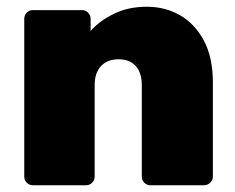

<svg xmlns="http://www.w3.org/2000/svg" viewBox="-20 -550 698 570"><path d="M78 0Q67 0 59.5 -7.5Q52 -15 52 -26V-494Q52 -505 59.5 -512.5Q67 -520 78 -520H223Q234 -520 241.5 -512.5Q249 -505 249 -494V-458Q275 -488 318 -509Q361 -530 416 -530Q470 -530 514 -505Q558 -480 585 -430Q612 -380 612 -304V-26Q612 -15 604 -7.5Q596 0 585 0H427Q416 0 408.5 -7.5Q401 -15 401 -26V-297Q401 -334 383 -354Q365 -374 332 -374Q299 -374 280 -354Q261 -334 261 -297V-26Q261 -15 253.5 -7.5Q246 0 235 0Z"/></svg>

Font: Rubik Light ExtraBold
Style: Regular
Weight: 800
Version: Version 2.104